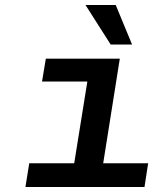

<svg xmlns="http://www.w3.org/2000/svg" viewBox="-20 -743 640 763"><path d="M419.9 -565.9 319.8 -723.1H439.9L504.9 -565.9ZM81.1 0 96.2 -94.2H274.9L327.1 -418.9H147L162.1 -509.8H456.1L390.1 -94.2H568.8L554.2 0Z"/></svg>

Font: Office Code Pro Medium Italic
Style: Regular
Weight: 500
Italic angle: -9°
Designer: Nathan Rutzky & Paul D. Hunt
Foundry: Adobe Systems Incorporated
Version: Version 1.004;PS 001.004;hotconv 1.0.70;makeotf.lib2.5.58329